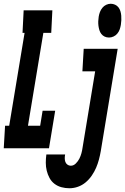

<svg xmlns="http://www.w3.org/2000/svg" viewBox="-44 -790 667 1023"><path d="M-24 0 -17 -120H5L87 -615H76L82 -735H235L229 -615H187L105 -120H170L183 -200H250L217 0ZM537 -590Q524 -590 513.5 -595Q503 -600 496 -609Q489 -618 485.5 -629.5Q482 -641 480.5 -653Q479 -665 479.5 -677Q480 -689 482 -702Q484 -714 488.5 -726Q493 -738 501.5 -748.5Q510 -759 522 -764.5Q534 -770 546 -770Q558 -770 569 -765Q580 -760 587 -751Q594 -742 597.5 -730.5Q601 -719 602 -707Q603 -695 602.5 -683Q602 -671 600 -658Q598 -646 594 -634Q590 -622 581.5 -611.5Q573 -601 561 -595.5Q549 -590 537 -590ZM326 213Q304 213 283.5 207.5Q263 202 246.5 189.5Q230 177 220 158.5Q210 140 205 119.5Q200 99 200 77Q200 55 203 33H303Q301 43 301 53Q301 63 304 72Q307 81 315 87Q323 93 333 93Q348 93 360 81Q372 69 379 55Q386 41 390 26Q394 11 396 -4L463 -410H395L402 -530H583L493 15Q489 38 483 60.5Q477 83 468 104Q459 125 445 145.5Q431 166 412.5 181.5Q394 197 371.5 205Q349 213 326 213Z"/></svg>

Font: Iosevka Curly Slab HvEx
Style: Italic
Weight: 900
Width: 7
Italic angle: -9°
Monospace: yes
Designer: Belleve Invis
Foundry: Belleve Invis
Version: Version 11.1.0; ttfautohint (v1.8.3)